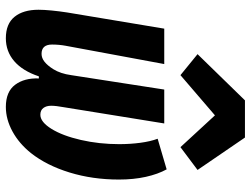

<svg xmlns="http://www.w3.org/2000/svg" viewBox="-118 -706 837 640"><g transform="rotate(90 300.0 -386.5)"><path d="M13 -97Q13 -115 15.5 -140.5Q18 -166 22 -192L76 -516H194L133 -187Q129 -165 129 -142Q129 -107 160 -107Q174 -107 186.5 -117Q199 -127 211 -146Q226 -170 231 -206L279 -516H392L338 -182Q333 -155 333 -139Q333 -123 340.5 -113Q348 -103 363 -103Q387 -103 410 -140Q433 -177 447 -238Q461 -299 461 -366Q461 -402 456.5 -436Q452 -470 443 -494L545 -524Q561 -495 570 -454.5Q579 -414 579 -365Q579 -277 555.5 -200.5Q532 -124 491 -72Q459 -32 418.5 -10Q378 12 337 12Q286 12 263 -19Q240 -50 242 -98H235Q217 -44 184.5 -16Q152 12 108 12Q60 12 36.5 -17Q13 -46 13 -97ZM439 -785 547 -627 471 -570 365 -685 231 -570 161 -627 315 -785Z"/></g></svg>

Font: iA Writer Mono V
Style: Regular
Weight: 400
Italic angle: -9.5°
Designer: Mike Abbink, Paul van der Laan, Pieter van Rosmalen
Foundry: Bold Monday
Version: Version 2.000